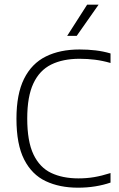

<svg xmlns="http://www.w3.org/2000/svg" viewBox="-20 -820 524 846"><path d="M323.5 7Q242.5 7 181.5 -21.8Q120.5 -50.5 86.5 -117Q52.5 -183.5 52.5 -297Q52.5 -405.5 86 -472.8Q119.5 -540 181.8 -571Q244 -602 330.5 -602Q367 -602 401 -598Q435 -594 467 -584.5V-542.5Q432.5 -552.5 399 -556.8Q365.5 -561 330.5 -561Q257 -561 205.5 -535.5Q154 -510 127 -452.2Q100 -394.5 100 -298Q100 -197 127.5 -139.5Q155 -82 205.5 -58Q256 -34 325.5 -34Q361.5 -34 394.5 -39.5Q427.5 -45 467 -57.5V-15.5Q435 -4.5 399.2 1.2Q363.5 7 323.5 7ZM276 -662 364 -799.5H414.5L318 -662Z"/></svg>

Font: Encode Sans SC ExtraLight
Style: Regular
Weight: 250
Designer: Multiple Designers
Foundry: Impallari Type
Version: Version 3.002